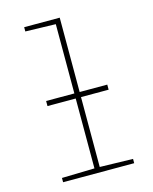

<svg xmlns="http://www.w3.org/2000/svg" viewBox="-114 -836 729 913"><g transform="rotate(-15 250.0 -380.0)"><path d="M432 -21 269 -25V-369H405V-394H269V-760H94V-739L243 -735V-394H104V-369H243V-25L82 -21V0H432Z"/></g></svg>

Font: Noto Sans Mono UI Condensed Thin
Style: Regular
Weight: 250
Width: 3
Designer: Monotype Design team
Foundry: Monotype Imaging Inc.
Version: 1.000